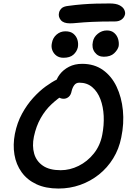

<svg xmlns="http://www.w3.org/2000/svg" viewBox="-20 -1080 769 1110"><path d="M318 10Q244 10 190.5 -15Q137 -40 105 -84.5Q73 -129 63.5 -186Q54 -243 66 -306Q79 -371 107.5 -423Q136 -475 172 -514.5Q208 -554 244.5 -580.5Q281 -607 310.5 -621Q340 -635 354 -635Q368 -635 377 -630.5Q386 -626 393 -612Q405 -588 391 -568.5Q377 -549 352 -535Q314 -511 278 -477.5Q242 -444 215.5 -397.5Q189 -351 176 -290Q165 -236 177.5 -192Q190 -148 228 -122Q266 -96 331 -96Q384 -96 434.5 -121Q485 -146 522 -192Q559 -238 571 -300Q582 -356 579.5 -409.5Q577 -463 560.5 -506.5Q544 -550 513.5 -576Q483 -602 439 -602Q420 -602 409.5 -588Q399 -574 394 -553Q390 -531 377 -520Q364 -509 348 -509Q332 -509 318.5 -518Q305 -527 299 -545.5Q293 -564 298 -590Q305 -623 325.5 -650Q346 -677 379 -694Q412 -711 455 -711Q525 -711 575 -675.5Q625 -640 654 -579Q683 -518 690.5 -442Q698 -366 681 -285Q668 -219 634.5 -164.5Q601 -110 552 -71Q503 -32 443.5 -11Q384 10 318 10ZM384 -945Q347 -945 331.5 -964Q316 -983 321 -1005Q323 -1018 334.5 -1030.5Q346 -1043 375 -1046Q419 -1052 458 -1055Q497 -1058 535 -1059Q573 -1060 614 -1060Q651 -1060 671 -1049.5Q691 -1039 698 -1024.5Q705 -1010 703 -998Q699 -979 683.5 -967.5Q668 -956 645 -956Q563 -956 512 -953.5Q461 -951 431.5 -948Q402 -945 384 -945ZM347 -746Q323 -746 306.5 -758Q290 -770 282.5 -789.5Q275 -809 280 -831Q285 -861 307 -880Q329 -899 358 -899Q388 -899 405 -884.5Q422 -870 428 -849Q434 -828 430 -806Q424 -781 404 -763.5Q384 -746 347 -746ZM580 -752Q547 -752 528 -777.5Q509 -803 517 -839Q522 -866 545.5 -885Q569 -904 598 -904Q624 -904 640.5 -889.5Q657 -875 663 -854Q669 -833 666 -813Q661 -792 640 -772Q619 -752 580 -752Z"/></svg>

Font: Shantell Sans Medium
Style: Italic
Weight: 500
Italic angle: -11°
Designer: Stephen Nixon, Anya Danilova, Shantell Martin
Foundry: Arrow Type
Version: Version 1.011;[c5ecc13dd]